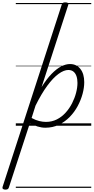

<svg xmlns="http://www.w3.org/2000/svg" viewBox="-133 -1058 788 1616"><path d="M-88 538Q-102 538 -108.5 531.5Q-115 525 -111 514L386 -1017Q390 -1029 396 -1033.5Q402 -1038 416 -1038Q433 -1038 439.5 -1032.5Q446 -1027 441 -1015L217 -325Q260 -394 301.5 -436.5Q343 -479 382 -499Q421 -519 456 -519Q511 -519 543.5 -478Q576 -437 576 -366Q576 -320 562 -268Q548 -216 521 -165.5Q494 -115 454 -74Q414 -33 362.5 -8Q311 17 248 17Q217 17 182.5 6.5Q148 -4 119 -23L-58 519Q-61 529 -67.5 533.5Q-74 538 -88 538ZM133 -65Q168 -46 198 -39Q228 -32 254 -32Q304 -32 345.5 -53Q387 -74 419.5 -110Q452 -146 474 -189.5Q496 -233 507.5 -277.5Q519 -322 519 -360Q519 -393 510.5 -417.5Q502 -442 485 -455.5Q468 -469 442 -469Q405 -469 359.5 -436Q314 -403 265 -336.5Q216 -270 166 -169ZM0 513H635V523H0ZM0 -20H635V0H0ZM0 -505H635V-500H0ZM0 -1033H635V-1023H0Z"/></svg>

Font: Playwrite IN Guides
Style: Regular
Weight: 400
Designer: Veronika Burian, José Scaglione
Foundry: TypeTogether
Version: Version 1.003